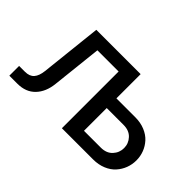

<svg xmlns="http://www.w3.org/2000/svg" viewBox="-79 -768 1032 1032"><g transform="rotate(45 437.0 -252.5)"><path d="M523.9 -504.9V-320.8H667Q708 -320.8 740.7 -307.1Q773.4 -293.5 793.9 -270.8Q814.5 -248 825.2 -220Q835.9 -191.9 835.9 -161.1Q835.9 -129.9 825.2 -101.6Q814.5 -73.2 793.9 -50.3Q773.4 -27.3 740.7 -13.7Q708 0 667 0H430.2V-431.2H269L237.8 -145Q231 -78.6 193.4 -39.3Q155.8 0 91.8 0H30.8V-74.2H75.2Q109.9 -74.2 127.2 -94Q144.5 -113.8 148.9 -153.8L187 -504.9ZM523.9 -247.1V-74.2H651.9Q694.3 -74.2 718.3 -100.1Q742.2 -126 742.2 -161.1Q742.2 -195.8 718.3 -221.4Q694.3 -247.1 651.9 -247.1Z"/></g></svg>

Font: LT Superior Med
Style: Regular
Weight: 500
Designer: Daniel Lyons
Foundry: LyonsType
Version: Version 1.000